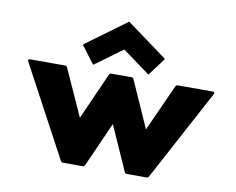

<svg xmlns="http://www.w3.org/2000/svg" viewBox="-86 -932 1293 1053"><g transform="rotate(10 560.0 -405.5)"><path d="M442 7 449 0 560 -249 671 0 678 7H798L805 0L1080 -513L1073 -520H869L862 -513L744 -252L628 -513L621 -520H499L492 -513L376 -252L258 -513L251 -520H47L40 -513L315 0L322 7ZM330 -656 323 -649 391 -558 398 -551 551 -663 704 -551 711 -558 779 -649 772 -656 551 -818Z"/></g></svg>

Font: Hussar Woodtype
Style: Blk
Weight: 900
Foundry: Cannot Into Space Fonts
Version: Version 1.07